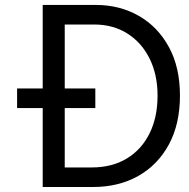

<svg xmlns="http://www.w3.org/2000/svg" viewBox="-20 -747 756 767"><path d="M352.3 0H150.6V-727.3H362.2Q458.1 -727.3 534.3 -683.8Q610.4 -640.3 654.7 -559.1Q698.9 -478 698.9 -365.1Q698.9 -251.4 654.5 -169.6Q610.1 -87.7 532 -43.9Q453.8 0 352.3 0ZM356.5 -649.1H238.6V-78.1H346.6Q427.6 -78.1 486.5 -113.8Q545.5 -149.5 577.4 -214Q609.4 -278.4 609.4 -365.1Q609.4 -448.9 577.6 -513Q545.8 -577.1 488.8 -613.1Q431.8 -649.1 356.5 -649.1ZM360.8 -393.5V-315.3H48.3V-393.5Z"/></svg>

Font: Interface
Style: Regular
Weight: 400
Designer: Rasmus Andersson
Foundry: rsms
Version: Version 1.8